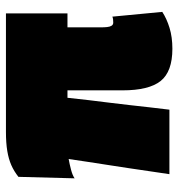

<svg xmlns="http://www.w3.org/2000/svg" viewBox="3 -593 600 646"><g transform="rotate(-90 303.0 -270.0)"><path d="M462 10Q385 10 353.5 -29.5Q322 -69 322 -158V-343H297Q293 -306 289 -271Q285 -236 280.5 -202Q276 -168 272.5 -134.5Q269 -101 265 -67.5Q261 -34 257 0H40Q45 -34 50 -67.5Q55 -101 60 -135.5Q65 -170 70.5 -204Q76 -238 81 -272Q86 -306 91 -339Q74 -336 55 -331Q36 -326 26 -319L31 -508Q50 -523 70.5 -532Q91 -541 118 -545.5Q145 -550 182 -550H581V-343H534V-229Q534 -219 535 -209.5Q536 -200 539.5 -194.5Q543 -189 550 -189Q554 -189 560 -189.5Q566 -190 570 -192L586 -24Q563 -9 532 0.5Q501 10 462 10Z"/></g></svg>

Font: Georama Black
Style: Regular
Weight: 900
Designer: Jean-Baptiste Levee
Foundry: Production Type
Version: Version 1.001